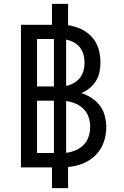

<svg xmlns="http://www.w3.org/2000/svg" viewBox="-20 -863 640 990"><path d="M248 107V0H88V-735H248V-843H331V-733Q331 -733 331 -733Q331 -733 331 -733Q366 -728 398.5 -713Q431 -698 454.5 -671.5Q478 -645 488 -611Q498 -577 498 -541Q498 -517 493 -492Q488 -467 475 -446Q462 -425 442.5 -409Q423 -393 400 -383Q428 -374 453 -357.5Q478 -341 495.5 -317.5Q513 -294 520.5 -265Q528 -236 528 -207Q528 -167 514.5 -129Q501 -91 473 -63Q445 -35 407.5 -20Q370 -5 331 -2V107ZM258 -417V-662H171V-417ZM321 -420Q341 -424 360 -434.5Q379 -445 392 -461.5Q405 -478 410.5 -498.5Q416 -519 416 -540Q416 -561 410.5 -581.5Q405 -602 392 -618.5Q379 -635 360 -645Q341 -655 321 -659ZM171 -74H258V-344H171ZM321 -75Q346 -78 369.5 -88Q393 -98 411 -116Q429 -134 437 -158.5Q445 -183 445 -209Q445 -234 437 -258.5Q429 -283 411 -301Q393 -319 369.5 -329Q346 -339 321 -342Z"/></svg>

Font: Zed Mono Extended
Style: Regular
Weight: 400
Width: 7
Monospace: yes
Designer: Belleve Invis
Foundry: Belleve Invis
Version: Version 1.0.0; ttfautohint (v1.8.4)